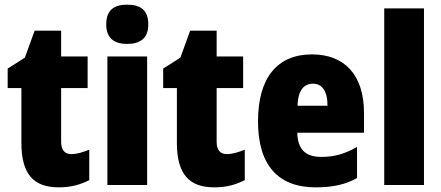

<svg xmlns="http://www.w3.org/2000/svg" viewBox="-20 -796 1899 826"><path d="M287 -133C258 -133 243 -151 243 -187V-417H357V-553H243V-664H129L87 -548L13 -501V-417H72V-182C72 -46 125 10 233 10C287 10 326 -2 364 -21V-152C336 -141 311 -133 287 -133Z M527 -776C469 -776 437 -751 437 -691C437 -632 471 -607 527 -607C584 -607 618 -632 618 -691C618 -751 586 -776 527 -776ZM613 -553H442V0H613Z M956 -133C927 -133 912 -151 912 -187V-417H1026V-553H912V-664H798L756 -548L682 -501V-417H741V-182C741 -46 794 10 902 10C956 10 995 -2 1033 -21V-152C1005 -141 980 -133 956 -133Z M1322 -562C1174 -562 1090 -463 1090 -274C1090 -86 1176 10 1338 10C1411 10 1466 -2 1516 -30V-164C1462 -133 1418 -121 1361 -121C1293 -121 1260 -156 1259 -225H1546V-310C1546 -474 1462 -562 1322 -562ZM1327 -436C1365 -436 1389 -405 1389 -341H1260C1262 -410 1289 -436 1327 -436Z M1804 0V-760H1633V0Z"/></svg>

Font: Noto Sans Hebrew Condensed Black
Style: Regular
Weight: 900
Width: 3
Designer: Monotype Design Team
Foundry: Monotype Imaging Inc.
Version: Version 2.004